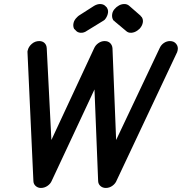

<svg xmlns="http://www.w3.org/2000/svg" viewBox="-20 -929 899 949"><path d="M116 -668Q115 -674 117 -680Q121 -698 137 -712Q153 -726 174 -726Q190 -726 200 -716.5Q210 -707 211 -691L234 -237L445 -690Q452 -706 466.5 -716Q481 -726 497 -726Q515 -726 525 -715.5Q535 -705 536 -690L554 -237L769 -691Q776 -707 790 -716.5Q804 -726 820 -726Q840 -726 851 -712Q862 -698 858 -680L856 -673Q856 -671 854 -668L557 -38Q551 -22 536 -11Q521 0 503 0Q487 0 476 -10Q465 -20 465 -36L447 -487L236 -36Q230 -21 215 -10.5Q200 0 182 0Q167 0 156 -10Q145 -20 145 -36ZM674 -852 677 -848Q679 -847 681 -844Q689 -831 685.5 -815.5Q682 -800 670 -787Q667 -785 664.5 -782.5Q662 -780 659 -778Q645 -768 629 -767Q613 -766 602 -777L547 -823Q545 -826 542.5 -827Q540 -828 539 -831Q532 -843 534.5 -859.5Q537 -876 550 -888Q554 -893 556 -894Q558 -895 562 -898Q575 -908 591.5 -909Q608 -910 619 -900ZM445 -900Q462 -910 477.5 -909Q493 -908 502 -898Q504 -895 506 -894Q508 -893 510 -888Q517 -876 512.5 -859.5Q508 -843 497 -831Q494 -828 491.5 -827Q489 -826 485 -823L410 -777Q395 -766 379 -767Q363 -768 355 -778Q352 -780 350.5 -782.5Q349 -785 346 -787Q340 -800 343.5 -815.5Q347 -831 361 -844Q363 -847 365.5 -848.5Q368 -850 370 -852Z"/></svg>

Font: VDS
Style: Italic
Weight: 400
Designer: artmaker
Foundry: artmaker
Version: Version 1.000 2009 initial release